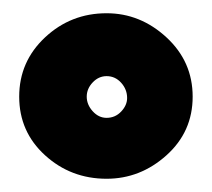

<svg xmlns="http://www.w3.org/2000/svg" viewBox="-20 -741 320 290"><path d="M271 -595Q271 -542 231.5 -506.5Q192 -471 141 -471Q87 -471 48 -506.5Q9 -542 9 -595Q9 -648 48 -684.5Q87 -721 141 -721Q192 -721 231.5 -684.5Q271 -648 271 -595ZM141 -626Q129 -626 120 -616.5Q111 -607 111 -595Q111 -583 120 -573Q129 -563 141 -563Q154 -563 163 -572.5Q172 -582 172 -593Q172 -606 163 -616Q154 -626 141 -626Z"/></svg>

Font: Palanquin Dark SemiBold
Style: Regular
Weight: 600
Designer: Pria Ravichandran
Version: Version 1.001